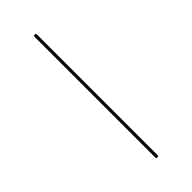

<svg xmlns="http://www.w3.org/2000/svg" viewBox="-319 -864 1138 1138"><g transform="rotate(-45 250.0 -295.5)"><path d="M240.2 210V-799.8Q240.2 -809.6 250 -809.6Q259.8 -809.6 259.8 -799.8V210Q259.8 219.7 250 219.7Q240.2 219.7 240.2 210Z"/></g></svg>

Font: Rounded-X Mgen+ 2m thin
Style: Regular
Weight: 100
Designer: [Source Han Sans]
Ryoko NISHIZUKA  (kana & ideographs); Paul D. Hunt (Latin, Greek & Cyrillic); Wenlong ZHANG  (bopomofo
Version: Version 1.059.20150602